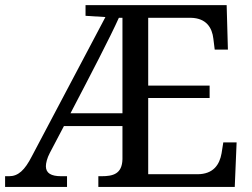

<svg xmlns="http://www.w3.org/2000/svg" viewBox="-20 -734 991 754"><path d="M754.9 -49.8H562V-349.1H803.2V-397.9H562V-664.1H730C790.5 -662.6 813 -625 817.9 -582L823.2 -539.1H875L870.1 -713.9H315.9V-671.9L394 -667L105 -120.1C77.1 -65.4 51.3 -42 16.1 -42H0V0H243.2V-42H220.2C181.2 -42 160.2 -53.7 160.2 -81.1C160.2 -92.8 164.6 -112.8 175.8 -133.8L231 -238.8H460.9V-108.9C459.5 -50.8 423.8 -42 378.9 -42H366.2V0H901.9L909.2 -174.8H856.9L850.1 -131.8C842.3 -87.9 818.4 -49.8 754.9 -49.8ZM256.8 -289.1C336.4 -441.4 414.1 -590.8 446.8 -664.1H460.9V-289.1Z"/></svg>

Font: The Erased English
Style: Regular
Weight: 400
Designer: Monotype Design team + ligartures altered by 180 Amsterdam
Foundry: Monotype Imaging Inc.
Version: Version 1.030;Glyphs 3.1.2 (3151)